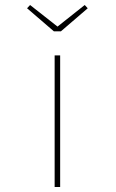

<svg xmlns="http://www.w3.org/2000/svg" viewBox="-20 -746 462 766"><path d="M198 0V-525H220V0ZM195 -621 88 -713 100 -726 217 -634H202L318 -726L330 -713L223 -621Z"/></svg>

Font: Lexend Zetta Thin
Style: Regular
Weight: 250
Version: Version 1.007